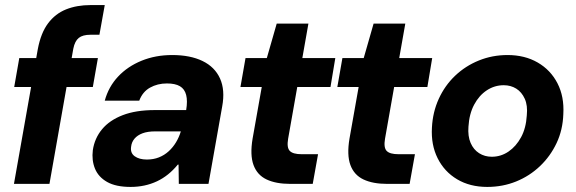

<svg xmlns="http://www.w3.org/2000/svg" viewBox="-20 -725 2271 757"><path d="M35 0 129 -531Q141 -595 169.5 -633Q198 -671 240.5 -688Q283 -705 337 -705H393L372 -588H337Q306 -588 290.5 -575.5Q275 -563 269 -533L175 0ZM36 -382 56 -496H366L346 -382Z M495 12Q437 12 402.5 -7.5Q368 -27 354.5 -60Q341 -93 346 -133Q353 -180 382.5 -215.5Q412 -251 464 -271Q516 -291 590 -291H714Q720 -327 714 -350.5Q708 -374 689.5 -385Q671 -396 638 -396Q601 -396 571.5 -379.5Q542 -363 529 -328H393Q408 -383 445.5 -423Q483 -463 538 -485.5Q593 -508 659 -508Q730 -508 778.5 -484.5Q827 -461 847.5 -415.5Q868 -370 856 -305L802 0H685L684 -76H681Q663 -54 642.5 -37.5Q622 -21 598.5 -10Q575 1 549 6.5Q523 12 495 12ZM559 -96Q585 -96 606.5 -104.5Q628 -113 645 -128.5Q662 -144 674 -164Q686 -184 693 -207H592Q562 -207 542 -199.5Q522 -192 510.5 -178.5Q499 -165 497 -147Q493 -122 511 -109Q529 -96 559 -96Z M1124 0Q1068 0 1031 -17.5Q994 -35 979.5 -74.5Q965 -114 976 -179L1012 -382H928L948 -496H1032L1071 -632H1196L1172 -496H1302L1283 -382H1152L1116 -178Q1110 -143 1122.5 -130Q1135 -117 1169 -117H1234L1213 0Z M1506 0Q1450 0 1413 -17.5Q1376 -35 1361.5 -74.5Q1347 -114 1358 -179L1394 -382H1310L1330 -496H1414L1453 -632H1578L1554 -496H1684L1665 -382H1534L1498 -178Q1492 -143 1504.5 -130Q1517 -117 1551 -117H1616L1595 0Z M1901 12Q1833 12 1782.5 -18Q1732 -48 1705.5 -101Q1679 -154 1683 -222Q1686 -283 1710 -335.5Q1734 -388 1774.5 -426.5Q1815 -465 1868 -486.5Q1921 -508 1981 -508Q2049 -508 2100 -478.5Q2151 -449 2178 -396.5Q2205 -344 2201 -275Q2199 -213 2174.5 -161Q2150 -109 2109 -70Q2068 -31 2015 -9.5Q1962 12 1901 12ZM1919 -107Q1955 -107 1985 -127.5Q2015 -148 2034.5 -184Q2054 -220 2057 -270Q2061 -309 2049 -335.5Q2037 -362 2015.5 -375.5Q1994 -389 1966 -389Q1930 -389 1899.5 -369Q1869 -349 1849.5 -312.5Q1830 -276 1827 -226Q1824 -188 1835.5 -161.5Q1847 -135 1869 -121Q1891 -107 1919 -107Z"/></svg>

Font: DM Sans 36pt ExtraBold
Style: Italic
Weight: 800
Italic angle: -10°
Designer: Colophon Foundry, Jonny Pinhorn
Foundry: Colophon Foundry
Version: Version 4.004;gftools[0.9.30]